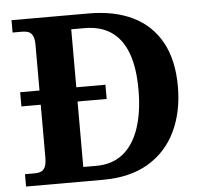

<svg xmlns="http://www.w3.org/2000/svg" viewBox="-51 -768 870 821"><g transform="rotate(-5 383.5 -357.0)"><path d="M28 0V-53H70Q84.6 -53 96.3 -57.5Q108 -62 114.5 -76Q121 -90 121 -118V-343H38V-404H121V-600Q121 -626.9 113.8 -639.9Q106.7 -652.9 95.2 -657Q83.7 -661 70 -661H28V-714H358.3Q469.4 -714 548.2 -675.5Q627 -637 669.5 -560.5Q712 -484 712 -370Q712 -261 672 -177.5Q632 -94 553.5 -47Q475 0 357.6 0ZM335 -62Q404 -62 450 -99Q496 -136 519.5 -205.5Q543 -275 543 -370.5Q543 -466 519.5 -528.5Q496 -591 450 -622Q404 -653 336 -653H279V-404H404V-343H279V-62Z"/></g></svg>

Font: Noto Serif Tamil
Style: Italic
Weight: 400
Italic angle: -12°
Designer: Indian Type Foundry, Tom Grace, and the Monotype Design Team
Foundry: Monotype Imaging Inc.
Version: Version 2.003